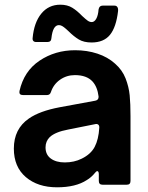

<svg xmlns="http://www.w3.org/2000/svg" viewBox="-20 -787 631 818"><path d="M39 -154Q39 -238 103 -282Q149 -314 234 -330L386 -358Q401 -361 400 -376Q395 -417 374 -440Q349 -467 299 -467Q264 -467 236 -447.5Q208 -428 197 -395Q193 -382 180 -382H78Q60 -382 63 -399Q82 -484 148.5 -528.5Q215 -573 300 -573Q351 -573 395 -558.5Q439 -544 470 -516Q501 -489 515 -453Q529 -417 532.5 -381Q536 -345 536 -292V-16Q536 0 520 0H417Q401 0 401 -16V-44Q401 -58 394 -58Q391 -58 386 -52Q369 -31 350 -20Q303 11 223 11Q141 11 90 -32.5Q39 -76 39 -154ZM328 -111Q367 -130 383.5 -161.5Q400 -193 403 -243V-245Q403 -253 398 -256.5Q393 -260 385 -258L270 -235Q216 -225 192 -203Q174 -185 174 -159Q174 -128 196.5 -111.5Q219 -95 256 -95Q296 -95 328 -111ZM272 -654Q270 -656 261 -664Q252 -672 245 -676Q238 -680 231 -680Q205 -680 199 -624Q198 -608 182 -608H134Q126 -608 122 -612.5Q118 -617 119 -625Q125 -691 156 -729Q187 -767 237 -767Q267 -767 288 -754Q309 -741 330 -719Q345 -705 353.5 -699Q362 -693 371 -693Q382 -693 390 -707Q398 -721 400 -747Q403 -763 417 -763H468Q476 -763 480 -757Q484 -751 483 -740Q475 -671 448.5 -638.5Q422 -606 370 -606Q337 -606 315.5 -619Q294 -632 272 -654Z"/></svg>

Font: Open Sauce Two
Style: Bold
Weight: 700
Designer: Alfredo Marco Pradil
Foundry: Creative Sauce Fz LLC
Version: Version 1.477